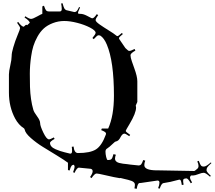

<svg xmlns="http://www.w3.org/2000/svg" viewBox="-20 -923 1349 1207"><path d="M449.2 125 445.3 112.8Q435.5 112.8 430.2 118.7Q424.8 124.5 417.5 148.9L407.2 146V100.1Q386.7 84.5 337.6 54.4Q288.6 24.4 248.5 -0.2Q208.5 -24.9 174.1 -55.2Q139.6 -85.4 135.3 -107.9Q133.8 -114.3 129.4 -117.2Q97.2 -137.2 75.2 -177.7Q36.1 -250.5 36.1 -340.8V-455.1Q36.1 -474.6 44.7 -511.7Q53.2 -548.8 53.2 -570.3Q53.2 -591.8 63.5 -625.5Q75.2 -666 90.8 -702.9Q106.4 -739.7 106.4 -746.8Q106.4 -753.9 87.4 -779.8L94.2 -785.2Q116.7 -754.9 129.4 -754.9Q131.8 -755.9 136.7 -761.5Q141.6 -767.1 145 -767.1Q148.4 -767.1 150.4 -764.2L167.5 -779.8Q163.6 -794.4 134.3 -813L139.2 -820.8Q163.6 -804.2 175 -804.2Q186.5 -804.2 214.6 -820.1Q242.7 -835.9 246.1 -835.9V-882.8L256.3 -887.2Q264.6 -862.8 270.3 -856.9Q275.9 -851.1 286.1 -851.1H356.4Q368.2 -851.1 368.2 -866.9Q368.2 -882.8 364.3 -900.9L373 -902.8Q379.9 -877.9 384.5 -869.9Q389.2 -861.8 397.5 -858.9L447.3 -847.2Q457 -847.2 462.6 -853.3Q468.3 -859.4 477.1 -878.9L483.4 -876Q470.2 -849.1 470.2 -840.8Q470.2 -835.9 482.4 -835.9H486.3Q502.9 -835.9 525.9 -824.2Q548.8 -812.5 552.7 -810.3Q556.6 -808.1 561 -808.1Q570.3 -808.1 588.4 -834L597.2 -828.1Q581.1 -806.2 581.1 -796.6Q581.1 -787.1 606 -769.5Q630.9 -752 664.6 -731.2Q698.2 -710.4 706.1 -703.1Q713.9 -695.8 718.8 -695.8Q723.6 -695.8 746.1 -715.8L752.4 -709Q728 -689.5 728 -683.8Q728 -678.2 731.4 -674.8L768.1 -621.1L779.3 -610.8Q785.6 -603 793.9 -603Q802.2 -603 826.2 -615.2L831.1 -605Q800.3 -587.9 800.3 -576.2Q800.3 -570.8 802.5 -559.1Q804.7 -547.4 824 -494.6Q843.3 -441.9 843.3 -412.1V-282.2L833.5 -259.8L835.4 -247.1Q835.4 -211.9 793.9 -142.6Q770.5 -104.5 770.5 -99.4Q770.5 -94.2 798.3 -75.2L792.5 -66.9Q769.5 -83 762 -83Q754.4 -83 748 -75.9Q741.7 -68.8 737.3 -60.1Q726.1 -36.1 707 -33.2Q703.6 -33.2 694.8 -24.4Q664.1 4.9 653.6 10.5Q643.1 16.1 643.1 30.5Q643.1 44.9 647.5 64Q651.9 83 657.2 83H661.1Q674.3 83 680.7 76.9Q687 70.8 693.4 45.9L708.5 49.8Q703.1 62.5 703.1 73.5Q703.1 84.5 710 91.3Q716.8 98.1 729 101.3Q741.2 104.5 752.9 106Q764.6 107.4 779.1 108.9Q793.5 110.4 800.3 111.8L852.1 117.2Q861.3 117.2 867.2 110.6Q873 104 880.4 83L893.1 86.9Q887.2 101.6 887.2 115.2Q887.2 147.9 967.3 147.9H978L1199.2 151.9Q1204.1 151.9 1207 148.9L1221.2 137.2Q1228 131.3 1228 119.6Q1228 107.9 1220.2 91.8L1229.5 87.9Q1238.3 111.8 1243.7 117.9Q1249 124 1258.3 124H1262.2Q1276.4 124 1305.2 98.1L1309.1 102.1Q1288.6 120.6 1283.4 128.7Q1278.3 136.7 1278.3 147.2Q1278.3 157.7 1305.2 182.1L1300.3 188Q1272.9 163.1 1261 163.1Q1249 163.1 1227.3 171.6Q1205.6 180.2 1193.4 180.2H1182.1Q1179.7 180.2 1177 184.8Q1174.3 189.5 1174.3 195.3Q1174.3 201.2 1187.5 224.1L1179.2 229Q1162.1 198.2 1151.4 198.2L1145.5 199.2H1144Q1136.7 200.7 1134 203.4Q1131.3 206.1 1131.3 214.6Q1131.3 223.1 1134.3 237.8L1123 240.2Q1119.6 218.3 1116.7 212.2Q1113.8 206.1 1107.4 206.1L1051.3 220.2L1013.2 227.1Q1004.4 227.1 998.3 233.4Q992.2 239.7 983.4 263.2L974.1 259.8Q982.4 239.3 982.4 225.6Q982.4 211.9 970.2 211.9L866.2 227.1Q857.9 227.1 854 228.5Q844.7 232.9 839.4 264.2L825.2 261.2Q828.1 246.1 828.1 238Q828.1 230 822.5 223.9Q816.9 217.8 805.9 213.9Q794.9 210 784.7 207.3Q774.4 204.6 759.8 201.4Q745.1 198.2 737.3 195.8Q737.3 196.8 731.9 196.8Q726.6 196.8 696 190.4Q665.5 184.1 632.6 176.3Q599.6 168.5 587.6 167.7Q575.7 167 555.2 196.8L546.4 189.9Q562.5 166.5 562.5 153.8Q562.5 141.1 550.3 138.2L476.1 130.9Q463.4 130.9 448.2 164.1L439.5 159.2Q449.2 133.3 449.2 125ZM421.4 43Q433.1 43 433.1 27.1Q433.1 11.2 431.2 0L442.4 -2Q446.8 39.1 470.2 39.1Q546.9 39.1 583.3 16.1Q619.6 -6.8 645.5 -77.1Q646.5 -80.1 646.5 -84Q646.5 -93.3 616.2 -105L620.1 -115.2H660.2Q696.3 -195.3 696.3 -321.8Q696.3 -537.1 651.4 -643.1Q633.8 -684.6 610.4 -699.2Q604.5 -701.2 597.9 -701.2Q591.3 -701.2 569.3 -676.8L561 -684.1Q581.1 -708 581.1 -716.8Q581.1 -731.4 546.1 -749.5Q511.2 -767.6 465.8 -779.3Q420.4 -791 383.5 -791Q346.7 -791 312.3 -777.8Q277.8 -764.6 255.1 -743.9Q232.4 -723.1 215.6 -692.6Q198.7 -662.1 189.7 -633.1Q180.7 -604 175.8 -568.4Q167.5 -512.2 167.5 -459.5Q167.5 -406.7 168.5 -377Q171.4 -294.9 189.5 -232.9Q193.8 -217.8 213.1 -191.9Q232.4 -166 232.4 -148.4Q232.4 -130.9 252.7 -88.9Q272.9 -46.9 288.1 -46.9Q295.9 -46.9 318.4 -59.1L323.2 -49.8Q294.4 -33.2 294.4 -24.9Q294.4 0 329.1 15.1Q358.4 27.8 385.7 34.2Q415 41 421.4 43Z"/></svg>

Font: Eater Caps
Style: Regular
Weight: 400
Version: Version 001.002